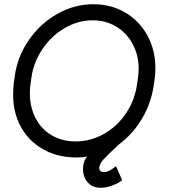

<svg xmlns="http://www.w3.org/2000/svg" viewBox="-20 -722 811 907"><path d="M542 -40Q486 12 468.5 31.5Q451 51 449 68V72Q449 91 471 91Q494 91 528 63L557 129Q538 145 509 155Q480 165 455 165Q414 165 391 135.5Q368 106 373 63Q376 35 392 17Q371 22 338 22Q250 21 182.5 -17.5Q115 -56 78.5 -123Q42 -190 42 -275Q42 -301 45 -328L49 -357Q61 -452 115 -531Q169 -610 250 -656Q331 -702 421 -702Q505 -702 572 -662.5Q639 -623 676.5 -554Q714 -485 714 -401Q714 -377 711 -353L707 -324Q695 -236 651.5 -162.5Q608 -89 542 -40ZM628 -328 632 -357Q635 -377 635 -397Q635 -461 607 -513.5Q579 -566 529.5 -596Q480 -626 418 -626Q348 -626 285 -589Q222 -552 180 -489.5Q138 -427 128 -353L124 -324Q121 -303 121 -282Q121 -216 148 -164Q175 -112 224 -83Q273 -54 337 -54Q409 -54 472 -90Q535 -126 576.5 -188.5Q618 -251 628 -328Z"/></svg>

Font: Bellota Text
Style: Bold Italic
Weight: 700
Italic angle: -7.5°
Designer: Kemie Guaida
Foundry: Kemie Guaida
Version: Version 4.001